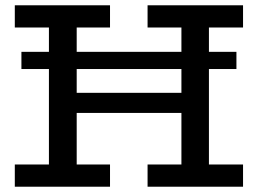

<svg xmlns="http://www.w3.org/2000/svg" viewBox="-20 -706 975 726"><path d="M61 -445V-510H874V-445ZM36 0V-84H396V0ZM538 0V-84H899V0ZM165 -47V-640H270V-47ZM197 -279V-355H738V-279ZM36 -602V-686H396V-602ZM666 -49V-641H770V-49ZM538 -602V-686H899V-602Z"/></svg>

Font: BioRhyme
Style: Regular
Weight: 400
Designer: Aoife Mooney
Foundry: Aoife Mooney Type
Version: Version 1.600;gftools[0.9.33]